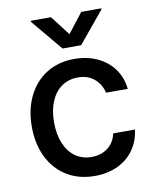

<svg xmlns="http://www.w3.org/2000/svg" viewBox="-85 -809 710 885"><g transform="rotate(-10 270.5 -367.0)"><path d="M40 -262.7Q40 -343.3 70.6 -405.5Q101.1 -467.8 156.7 -502.4Q212.4 -537.1 286.1 -537.1Q346.2 -537.1 394 -514.9Q441.9 -492.7 471.2 -452.1Q500.5 -411.6 505.9 -358.4H404.3Q395.5 -397.9 365.2 -424.1Q335 -450.2 288.1 -450.2Q245.1 -450.2 212.6 -427.7Q180.2 -405.3 162.4 -363.5Q144.5 -321.8 144.5 -265.6Q144.5 -208 162.4 -165.8Q180.2 -123.5 212.4 -100.8Q244.6 -78.1 288.1 -78.1Q332.5 -78.1 363.8 -101.8Q395 -125.5 404.3 -168H505.9Q500 -116.2 471.9 -75.7Q443.8 -35.2 396.5 -12.2Q349.1 10.7 288.1 10.7Q212.4 10.7 156.2 -24.2Q100.1 -59.1 70.1 -121.1Q40 -183.1 40 -262.7ZM285.2 -653.3 356.4 -745.1H450.2V-740.2L329.1 -593.8H242.2L120.1 -740.2V-745.1H214.8Z"/></g></svg>

Font: Pretendard JP Medium
Style: Regular
Weight: 500
Designer: Base glyphs from Inter by Rasmus Andersson; Hangeul glyphs from Noto Sans CJK(Source Han Sans) by Jang Soo-young and Kan
Foundry: Kil Hyung-jin
Version: Version 1.309